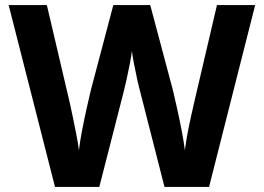

<svg xmlns="http://www.w3.org/2000/svg" viewBox="-20 -734 1036 754"><path d="M982 -714 801 0H626L531 -372Q526 -390 519 -421.5Q512 -453 506 -484.5Q500 -516 498 -534Q496 -516 490 -484.5Q484 -453 477 -421.5Q470 -390 465 -371L370 0H196L14 -714H164L255 -326Q260 -303 267 -269.5Q274 -236 280.5 -202Q287 -168 290 -144Q294 -179 302.5 -223Q311 -267 320.5 -309.5Q330 -352 337 -381L425 -714H570L659 -380Q666 -351 675.5 -308Q685 -265 693.5 -221Q702 -177 706 -144Q709 -168 715 -202Q721 -236 728.5 -269Q736 -302 741 -325L832 -714Z"/></svg>

Font: Noto Sans Meetei Mayek
Style: Bold
Weight: 700
Designer: Monotype Design Team and Neelakash Kshetrimayum
Foundry: Monotype Imaging Inc.
Version: Version 2.002; ttfautohint (v1.8.4.7-5d5b)